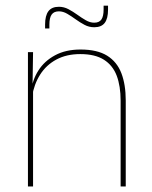

<svg xmlns="http://www.w3.org/2000/svg" viewBox="-20 -674 548 694"><path d="M434.5 0H416V-310Q416 -363 401.8 -400.5Q387.5 -438 355.5 -458.2Q323.5 -478.5 270 -478.5Q220.5 -478.5 183.8 -458.8Q147 -439 125 -404.2Q103 -369.5 96 -325L87 -344H92.5Q97 -385 118.8 -419.2Q140.5 -453.5 179 -474.2Q217.5 -495 271 -495Q331.5 -495 367.2 -472.8Q403 -450.5 418.8 -409.2Q434.5 -368 434.5 -311ZM99.5 0H81V-485.5H99.5L97.5 -358.5H99.5ZM320.5 -575.5Q302 -575.5 285.5 -584.2Q269 -593 253.5 -604.2Q238 -615.5 223 -624.2Q208 -633 193 -633Q175 -633 166.8 -621.5Q158.5 -610 158.5 -585V-571H143V-585.5Q143 -617.5 155 -633.5Q167 -649.5 193 -649.5Q211 -649.5 227.5 -640.8Q244 -632 259.5 -620.8Q275 -609.5 290.2 -600.8Q305.5 -592 320.5 -592Q338.5 -592 346.5 -603.5Q354.5 -615 354.5 -640V-653.5H370.5V-639Q370.5 -607 358.5 -591.2Q346.5 -575.5 320.5 -575.5Z"/></svg>

Font: Anek Kannada Thin
Style: Regular
Weight: 250
Version: Version 1.003